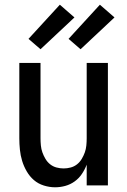

<svg xmlns="http://www.w3.org/2000/svg" viewBox="-20 -787 540 815"><path d="M214 8Q190 8 166 0.5Q142 -7 124 -22.5Q106 -38 93.5 -59.5Q81 -81 74 -104Q67 -127 64.5 -151.5Q62 -176 62 -200V-520H152V-200Q152 -185 153.5 -169.5Q155 -154 160 -140Q165 -126 173 -112.5Q181 -99 193 -89.5Q205 -80 220 -76Q235 -72 250 -72Q265 -72 280 -76Q295 -80 307 -89.5Q319 -99 327 -112.5Q335 -126 340 -140Q345 -154 346.5 -169.5Q348 -185 348 -200V-520H438V0H348V-88Q340 -67 327.5 -48.5Q315 -30 297 -17Q279 -4 257.5 2Q236 8 214 8ZM322 -578 271 -622 404 -767 466 -713ZM152 -578 101 -622 234 -767 296 -713Z"/></svg>

Font: Iosevka SS10 Medium
Style: Regular
Weight: 500
Monospace: yes
Designer: Belleve Invis
Foundry: Belleve Invis
Version: Version 28.0.6; ttfautohint (v1.8.4)